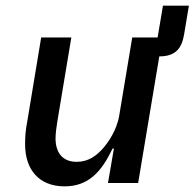

<svg xmlns="http://www.w3.org/2000/svg" viewBox="-20 -649 690 681"><path d="M209 12C293 12 340 -39 379 -122H384L363 0H470L545 -449C605 -449 625 -480 633 -527L650 -629H558L539 -516H449L403 -240C394 -185 362 -143 349 -127C322 -95 292 -75 252 -75C199 -75 177 -111 177 -158C177 -175 180 -197 183 -216L233 -516H126L77 -220C70 -185 69 -161 69 -137C69 -49 117 12 209 12Z"/></svg>

Font: IBM Mono Medium
Style: Italic
Weight: 500
Italic angle: -9°
Monospace: yes
Designer: Mike Abbink, Paul van der Laan, Pieter van Rosmalen
Foundry: Bold Monday
Version: Version 2.3